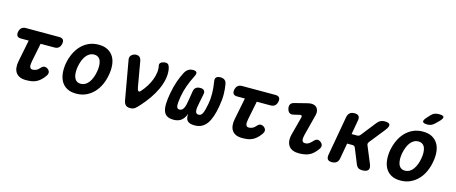

<svg xmlns="http://www.w3.org/2000/svg" viewBox="-46 -1417 4891 2059"><g transform="rotate(15 2400.0 -387.5)"><path d="M488 -530Q518 -530 530.5 -514.5Q543 -499 537.5 -469.5Q532 -440 514.5 -424Q497 -408 467 -408H313L272 -203Q268 -182 267 -166Q266 -150 270 -139.5Q274 -129 281 -123.5Q288 -118 300 -118Q321 -118 341 -127Q361 -136 382 -161Q399 -181 419.5 -181Q440 -181 457 -167Q477 -150 477 -130.5Q477 -111 463 -92Q440 -60 417 -40Q394 -20 369.5 -9Q345 2 317.5 5.5Q290 9 260 9Q220 9 192 -3.5Q164 -16 148 -39.5Q132 -63 128.5 -95.5Q125 -128 133 -167L181 -408H94Q65 -408 53 -423.5Q41 -439 46 -468Q52 -499 69.5 -514.5Q87 -530 118 -530Z M818 10Q757 10 716 -12.5Q675 -35 652.5 -74Q630 -113 624.5 -165Q619 -217 629 -275Q640 -334 663.5 -385.5Q687 -437 723.5 -476Q760 -515 809 -537.5Q858 -560 919 -560Q980 -560 1021 -537.5Q1062 -515 1085 -476.5Q1108 -438 1113 -386Q1118 -334 1107 -275Q1097 -217 1073.5 -165Q1050 -113 1013 -74Q976 -35 927.5 -12.5Q879 10 818 10ZM838 -105Q865 -105 888 -118Q911 -131 928 -154.5Q945 -178 957 -209Q969 -240 975 -275Q982 -311 981 -342Q980 -373 971.5 -396Q963 -419 944.5 -432Q926 -445 899 -445Q871 -445 848.5 -432Q826 -419 808.5 -395.5Q791 -372 779.5 -341Q768 -310 761 -275Q755 -240 756 -209Q757 -178 766 -154.5Q775 -131 793 -118Q811 -105 838 -105Z M1345 -55 1268 -490Q1265 -506 1270 -519Q1275 -532 1285.5 -541Q1296 -550 1309 -555Q1322 -560 1334 -560Q1359 -560 1373 -547.5Q1387 -535 1392 -513L1442 -226Q1447 -197 1457 -189.5Q1467 -182 1480 -195Q1513 -231 1538.5 -271.5Q1564 -312 1580 -354Q1596 -396 1601 -436.5Q1606 -477 1597 -513Q1595 -524 1599.5 -532.5Q1604 -541 1613.5 -547Q1623 -553 1636 -556.5Q1649 -560 1661 -560Q1686 -560 1697 -541Q1708 -522 1712 -490Q1718 -436 1706 -381Q1694 -326 1668 -270.5Q1642 -215 1604 -160Q1566 -105 1517 -51Q1493 -24 1472.5 -7Q1452 10 1418 10Q1384 10 1367.5 -6.5Q1351 -23 1345 -55Z M2269 -560Q2301 -560 2318.5 -545.5Q2336 -531 2340 -502Q2349 -456 2350 -394Q2351 -332 2337 -254Q2326 -191 2309.5 -142Q2293 -93 2269.5 -59.5Q2246 -26 2212.5 -8Q2179 10 2133 10Q2078 10 2054.5 -13Q2031 -36 2036 -92Q2016 -39 1983.5 -14.5Q1951 10 1899 10Q1852 10 1825.5 -7Q1799 -24 1788 -57Q1777 -90 1779 -139.5Q1781 -189 1793 -254Q1807 -333 1829 -394.5Q1851 -456 1876 -503Q1891 -531 1913 -545.5Q1935 -560 1967 -560Q1997 -560 2005.5 -545.5Q2014 -531 1999 -502Q1981 -467 1967 -435Q1953 -403 1942.5 -373Q1932 -343 1924 -313.5Q1916 -284 1910 -251Q1904 -214 1901.5 -187.5Q1899 -161 1901 -144Q1903 -127 1911.5 -119.5Q1920 -112 1934 -112Q1948 -112 1959.5 -120Q1971 -128 1979.5 -144.5Q1988 -161 1994 -186Q2000 -211 2005 -246L2019 -333Q2023 -364 2041 -379Q2059 -394 2090 -394Q2121 -394 2134 -379Q2147 -364 2140 -333L2122 -243Q2114 -207 2111 -182Q2108 -157 2111 -141.5Q2114 -126 2122 -119Q2130 -112 2146 -112Q2160 -112 2170.5 -119.5Q2181 -127 2189 -144Q2197 -161 2204 -187.5Q2211 -214 2218 -251Q2224 -284 2226 -313.5Q2228 -343 2227.5 -373Q2227 -403 2224 -434Q2221 -465 2215 -501Q2210 -531 2224 -545.5Q2238 -560 2269 -560Z M2888 -530Q2918 -530 2930.5 -514.5Q2943 -499 2937.5 -469.5Q2932 -440 2914.5 -424Q2897 -408 2867 -408H2713L2672 -203Q2668 -182 2667 -166Q2666 -150 2670 -139.5Q2674 -129 2681 -123.5Q2688 -118 2700 -118Q2721 -118 2741 -127Q2761 -136 2782 -161Q2799 -181 2819.5 -181Q2840 -181 2857 -167Q2877 -150 2877 -130.5Q2877 -111 2863 -92Q2840 -60 2817 -40Q2794 -20 2769.5 -9Q2745 2 2717.5 5.5Q2690 9 2660 9Q2620 9 2592 -3.5Q2564 -16 2548 -39.5Q2532 -63 2528.5 -95.5Q2525 -128 2533 -167L2581 -408H2494Q2465 -408 2453 -423.5Q2441 -439 2446 -468Q2452 -499 2469.5 -514.5Q2487 -530 2518 -530Z M3129 -376Q3101 -369 3083.5 -382Q3066 -395 3060 -424Q3053 -452 3064 -471.5Q3075 -491 3104 -498L3251 -535Q3281 -542 3304.5 -537.5Q3328 -533 3342.5 -518.5Q3357 -504 3362 -481.5Q3367 -459 3360 -432L3301 -203Q3294 -175 3293 -157Q3292 -139 3296.5 -129Q3301 -119 3309.5 -115.5Q3318 -112 3329 -112Q3352 -112 3371 -125Q3390 -138 3411 -161Q3430 -182 3449 -182.5Q3468 -183 3487 -167Q3507 -150 3507.5 -130.5Q3508 -111 3492 -90Q3472 -63 3451.5 -43.5Q3431 -24 3407.5 -12.5Q3384 -1 3354.5 4.5Q3325 10 3289 10Q3252 10 3223.5 -1.5Q3195 -13 3178.5 -36Q3162 -59 3158 -91.5Q3154 -124 3165 -167L3218 -368Q3222 -381 3216 -388Q3210 -395 3198 -392Z M3658 10Q3624 10 3611 -6.5Q3598 -23 3603 -56L3681 -494Q3687 -527 3706 -543.5Q3725 -560 3759 -560Q3792 -560 3805.5 -543.5Q3819 -527 3813 -494L3785 -336H3845Q3857 -336 3866.5 -341Q3876 -346 3884 -357L4010 -517Q4026 -539 4047 -549.5Q4068 -560 4092 -560Q4143 -560 4150.5 -539Q4158 -518 4125 -475L3988 -303Q3980 -293 3978 -283Q3976 -273 3981 -263L4058 -77Q4076 -33 4059.5 -11.5Q4043 10 3992 10Q3967 10 3950.5 -1Q3934 -12 3925 -34L3856 -204Q3852 -214 3844.5 -219.5Q3837 -225 3825 -225H3765L3735 -56Q3730 -23 3710.5 -6.5Q3691 10 3658 10Z M4418 10Q4357 10 4316 -12.5Q4275 -35 4252.5 -74Q4230 -113 4224.5 -165Q4219 -217 4229 -275Q4240 -334 4263.5 -385.5Q4287 -437 4323.5 -476Q4360 -515 4409 -537.5Q4458 -560 4519 -560Q4580 -560 4621 -537.5Q4662 -515 4685 -476.5Q4708 -438 4713 -386Q4718 -334 4707 -275Q4697 -217 4673.5 -165Q4650 -113 4613 -74Q4576 -35 4527.5 -12.5Q4479 10 4418 10ZM4438 -105Q4465 -105 4488 -118Q4511 -131 4528 -154.5Q4545 -178 4557 -209Q4569 -240 4575 -275Q4582 -311 4581 -342Q4580 -373 4571.5 -396Q4563 -419 4544.5 -432Q4526 -445 4499 -445Q4471 -445 4448.5 -432Q4426 -419 4408.5 -395.5Q4391 -372 4379.5 -341Q4368 -310 4361 -275Q4355 -240 4356 -209Q4357 -178 4366 -154.5Q4375 -131 4393 -118Q4411 -105 4438 -105ZM4622 -679Q4605 -661 4585 -653Q4565 -645 4542 -645Q4497 -645 4491 -662.5Q4485 -680 4519 -716L4549 -749Q4570 -771 4590.5 -778Q4611 -785 4638 -785Q4684 -785 4689 -767.5Q4694 -750 4659 -715Z"/></g></svg>

Font: Maple Mono
Style: Bold Italic
Weight: 700
Italic angle: -10°
Monospace: yes
Designer: subframe7536
Version: Version 7.000